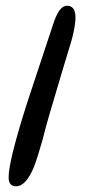

<svg xmlns="http://www.w3.org/2000/svg" viewBox="-20 -568 323 669"><path d="M36 81Q10 81 10 50Q10 -7 74 -208L164 -480Q185 -548 213 -548Q243 -548 243 -507Q243 -477 229 -426Q216 -384 197 -320.5Q178 -257 153 -172Q146 -149 140 -126Q134 -103 128 -80Q120 -52 113 -29.5Q106 -7 99 12Q71 81 36 81Z"/></svg>

Font: Dongol
Style: Regular
Weight: 400
Designer: Abdo Mohamed and Ibrahim Hamdi
Foundry: Protype Foundry
Version: Version 1.000;hotconv 1.0.109;makeotfexe 2.5.65596